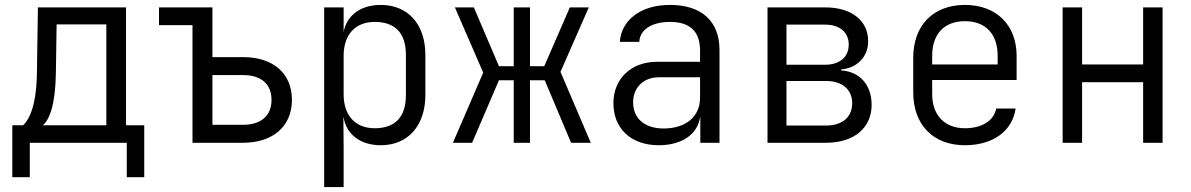

<svg xmlns="http://www.w3.org/2000/svg" viewBox="-20 -580 4840 780"><path d="M30 140H101V0H495V140H566V-71H492V-550H134L130 -285C128 -154 101 -97 74 -71H30ZM154 -71C180 -93 205 -151 207 -283L210 -481H412V-71Z M762 0H967C1089 0 1166 -67 1166 -174C1166 -282 1090 -348 967 -348H843V-550H626V-478H762ZM843 -73V-275H967C1041 -275 1083 -239 1083 -174C1083 -110 1041 -73 967 -73Z M1297 180H1376V15L1375 -102H1376C1388 -33 1445 10 1527 10C1637 10 1708 -69 1708 -194V-357C1708 -482 1637 -560 1527 -560C1445 -560 1389 -518 1376 -450V-550H1297ZM1502 -59C1424 -59 1376 -110 1376 -197V-353C1376 -440 1424 -491 1502 -491C1582 -491 1629 -449 1629 -357V-194C1629 -101 1582 -59 1502 -59Z M1820 0H1898L2007 -254H2067V0H2133V-254H2193L2300 0H2380L2257 -288L2372 -550H2295L2191 -311H2133V-550H2067V-311H2007L1905 -550H1828L1943 -285Z M2656 10C2750 10 2813 -34 2824 -103H2825V0H2903V-377C2903 -493 2831 -560 2702 -560C2581 -560 2504 -497 2498 -410H2577C2580 -460 2628 -491 2702 -491C2783 -491 2824 -452 2824 -375V-329H2649C2544 -329 2472 -260 2472 -161C2472 -59 2542 10 2656 10ZM2676 -58C2599 -58 2552 -99 2552 -164C2552 -224 2594 -266 2656 -266H2824V-183C2824 -106 2766 -58 2676 -58Z M3098 0H3336C3449 0 3521 -60 3521 -154C3521 -234 3474 -289 3397 -294V-298C3462 -303 3507 -350 3507 -412C3507 -497 3439 -550 3332 -550H3098ZM3175 -317V-480H3332C3391 -480 3428 -449 3428 -399C3428 -348 3391 -317 3332 -317ZM3175 -70V-251H3336C3402 -251 3442 -216 3442 -161C3442 -104 3402 -70 3336 -70Z M3900 10C4013 10 4093 -47 4106 -139H4027C4018 -90 3969 -59 3900 -59C3818 -59 3767 -112 3767 -197V-255H4110V-353C4110 -478 4028 -560 3900 -560C3772 -560 3690 -478 3690 -345V-205C3690 -72 3772 10 3900 10ZM3767 -318V-353C3767 -442 3816 -494 3900 -494C3984 -494 4033 -442 4033 -353V-318Z M4297 0H4376V-246H4624V0H4703V-550H4624V-318H4376V-550H4297Z"/></svg>

Font: JetBrains Mono Light
Style: Regular
Weight: 336
Monospace: yes
Designer: Philipp Nurullin, Konstantin Bulenkov
Foundry: JetBrains
Version: Version 2.305